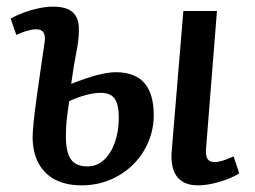

<svg xmlns="http://www.w3.org/2000/svg" viewBox="-20 -543 765 577"><path d="M225 14Q179 14 146 -3Q113 -20 95.5 -53Q78 -86 78 -132Q78 -145 81 -175Q84 -205 89.5 -245.5Q95 -286 101.5 -330Q108 -374 114 -415Q117 -435 111 -445Q105 -455 89 -455Q77 -455 61.5 -450.5Q46 -446 29 -438L12 -487Q29 -497 50.5 -505Q72 -513 95.5 -518Q119 -523 139 -523Q167 -523 184 -515.5Q201 -508 209.5 -492Q218 -476 217 -450Q217 -423 209 -383.5Q201 -344 194 -291Q240 -309 272.5 -317.5Q305 -326 328 -326Q385 -326 413.5 -294Q442 -262 442 -197Q442 -154 425.5 -115.5Q409 -77 379.5 -48Q350 -19 310.5 -2.5Q271 14 225 14ZM243 -43Q271 -43 292 -62Q313 -81 325 -114.5Q337 -148 337 -189Q337 -229 324.5 -246.5Q312 -264 283 -264Q263 -264 238.5 -257.5Q214 -251 188 -239Q186 -226 184 -211.5Q182 -197 180.5 -183Q179 -169 178.5 -156.5Q178 -144 178 -133Q178 -87 192.5 -65Q207 -43 243 -43ZM575 14Q532 14 512 -12Q492 -38 496 -89L531 -510H632L599 -94Q598 -74 604 -65Q610 -56 625 -56Q634 -56 647 -59.5Q660 -63 682 -73L699 -22Q685 -13 663 -4.5Q641 4 618 9Q595 14 575 14Z"/></svg>

Font: Literata 18pt Medium
Style: Italic
Weight: 500
Italic angle: -2°
Designer: Latin by Veronika Burian and Jose Scaglione. Greek by Irene Vlachou. Cyrillic by Vera Evstafieva
Foundry: TypeTogether
Version: Version 3.103;gftools[0.9.29]